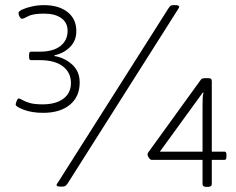

<svg xmlns="http://www.w3.org/2000/svg" viewBox="-20 -723 917 747"><path d="M148 -284Q104 -284 72.5 -296Q41 -308 41 -316Q41 -321 45 -330.5Q49 -340 53 -340Q57 -340 66 -334.5Q75 -329 93.5 -323Q112 -317 146 -317Q197 -317 226.5 -339Q256 -361 256 -400Q256 -441 224.5 -465Q193 -489 135 -489H100Q93 -489 93 -503V-508Q93 -522 100 -522H135Q187 -522 215 -544Q243 -566 243 -603Q243 -635 218.5 -652.5Q194 -670 152 -670Q108 -670 90 -660Q72 -650 65 -650Q61 -650 56.5 -657.5Q52 -665 52 -673Q52 -679 67 -686Q82 -693 104.5 -698Q127 -703 151 -703Q209 -703 243 -676Q277 -649 277 -602Q277 -564 252 -539.5Q227 -515 192 -508V-505Q230 -499 260 -472.5Q290 -446 290 -402Q290 -347 252 -315.5Q214 -284 148 -284ZM214 3Q200 3 200 -4Q200 -6 206 -14L635 -690Q640 -698 643.5 -700.5Q647 -703 655 -703H663Q677 -703 677 -696Q677 -693 672 -686L243 -9Q238 -2 234 0.5Q230 3 221 3ZM782 4Q768 4 768 -7V-101H570Q565 -101 559.5 -108.5Q554 -116 554 -123Q554 -126 557.5 -131Q561 -136 564 -140L760 -411Q763 -416 767.5 -417.5Q772 -419 784 -419H786Q797 -419 800.5 -416.5Q804 -414 804 -407V-133H854Q861 -133 861 -121V-114Q861 -101 854 -101H804V-7Q804 4 789 4ZM772 -362 769 -363 602 -133H768V-308Q768 -326 768.5 -340.5Q769 -355 772 -362Z"/></svg>

Font: Asap Semi Expanded Thin
Style: Regular
Weight: 100
Width: 6
Designer: Pablo Cosgaya
Foundry: Omnibus-Type
Version: Version 3.001; ttfautohint (v1.8.4.7-5d5b)